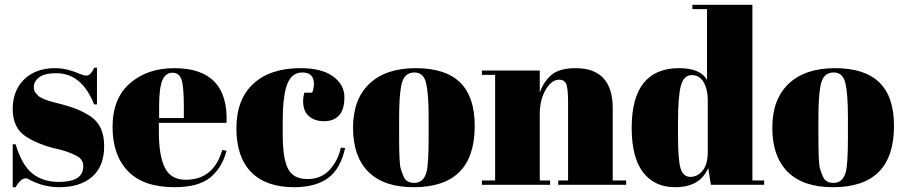

<svg xmlns="http://www.w3.org/2000/svg" viewBox="-20 -770 3763 800"><path d="M33 10V-169H45Q71 -82 115 -47Q159 -12 225 -12Q327 -12 327 -77Q327 -105 302 -119Q263 -141 202 -153Q134 -171 88 -201Q33 -237 33 -315Q33 -393 81 -439.5Q129 -486 209 -486Q258 -486 310 -463Q329 -455 339 -455Q349 -455 356 -462Q363 -469 373 -488H384V-335H372Q321 -465 214 -465Q167 -465 144 -448.5Q121 -432 121 -407Q121 -392 128 -383.5Q135 -375 139 -371Q143 -367 152 -362.5Q161 -358 167 -355.5Q173 -353 185.5 -349Q198 -345 204 -344Q272 -327 302 -314.5Q332 -302 359 -284Q414 -246 414 -161.5Q414 -77 364 -33.5Q314 10 227 10Q165 10 107 -19Q95 -27 88 -27Q66 -27 45 10Z M706 -486Q933 -486 924 -258H642V-219Q642 -121 667 -71Q692 -21 754 -21Q870 -21 906 -145L924 -142Q905 -70 855.5 -30Q806 10 707 10Q578 10 513.5 -56.5Q449 -123 449 -241.5Q449 -360 521.5 -423Q594 -486 706 -486ZM643 -278H746V-327Q746 -408 736.5 -437.5Q727 -467 698.5 -467Q670 -467 656.5 -435.5Q643 -404 643 -327Z M1240 -468Q1196 -468 1177 -420Q1158 -372 1158 -261V-209Q1158 -110 1180 -67Q1202 -24 1261 -24Q1320 -24 1355 -64Q1390 -104 1400 -155L1418 -153Q1399 -67 1348 -29Q1296 10 1205 10Q1089 10 1027 -52.5Q965 -115 965 -235.5Q965 -356 1035.5 -421Q1106 -486 1232 -486Q1321 -486 1368 -451.5Q1415 -417 1415 -365Q1415 -313 1392.5 -289Q1370 -265 1330.5 -265Q1291 -265 1267 -286Q1243 -307 1243 -348Q1243 -366 1248 -384H1281Q1288 -404 1288 -420Q1288 -468 1240 -468Z M1766 -197V-282Q1766 -379 1755.5 -423.5Q1745 -468 1707 -468Q1685 -468 1671.5 -455.5Q1658 -443 1652 -414Q1643 -369 1643 -277V-199Q1643 -90 1649.5 -68Q1656 -46 1663 -32Q1674 -8 1706 -8Q1745 -8 1757 -53Q1766 -85 1766 -197ZM1958 -245Q1958 10 1704 10Q1579 10 1515 -54Q1451 -118 1451 -237.5Q1451 -357 1519.5 -421.5Q1588 -486 1712 -486Q1836 -486 1897 -426.5Q1958 -367 1958 -245Z M1988 -476H2229V-384Q2245 -430 2278 -458Q2311 -486 2378 -486Q2533 -486 2533 -319V-18H2589V0H2306V-18H2347V-343Q2347 -403 2339 -420.5Q2331 -438 2310 -438Q2278 -438 2253.5 -396Q2229 -354 2229 -294V-18H2272V0H1988V-18H2043V-458H1988Z M2929 -136V-354Q2929 -397 2912 -427Q2895 -457 2862 -457Q2829 -457 2817 -413Q2805 -369 2805 -259V-207Q2805 -102 2816 -67.5Q2827 -33 2856.5 -33Q2886 -33 2907.5 -59Q2929 -85 2929 -136ZM2942 0 2931 -70Q2897 10 2793 10Q2707 10 2659.5 -52Q2612 -114 2612 -237Q2612 -486 2810 -486Q2898 -486 2926 -437V-732H2865V-750H3115V-18H3164V0Z M3513 -197V-282Q3513 -379 3502.5 -423.5Q3492 -468 3454 -468Q3432 -468 3418.5 -455.5Q3405 -443 3399 -414Q3390 -369 3390 -277V-199Q3390 -90 3396.5 -68Q3403 -46 3410 -32Q3421 -8 3453 -8Q3492 -8 3504 -53Q3513 -85 3513 -197ZM3705 -245Q3705 10 3451 10Q3326 10 3262 -54Q3198 -118 3198 -237.5Q3198 -357 3266.5 -421.5Q3335 -486 3459 -486Q3583 -486 3644 -426.5Q3705 -367 3705 -245Z"/></svg>

Font: Abril Fatface
Style: Regular
Weight: 400
Designer: Veronika Burian, Jos Scaglione
Foundry: TypeTogether
Version: Version 1.001